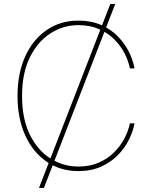

<svg xmlns="http://www.w3.org/2000/svg" viewBox="-20 -839 752 952"><path d="M173.3 92.8 526.9 -819.3H551.3L197.8 92.8ZM368.7 9.3Q279.3 9.3 211.2 -37.4Q143.1 -84 105 -168Q66.9 -252 66.9 -363.3Q66.9 -475.1 105 -559.1Q143.1 -643.1 211.2 -689.9Q279.3 -736.8 368.7 -736.8Q432.6 -736.8 481.7 -715.1Q530.8 -693.4 565.2 -657.7Q599.6 -622.1 619.9 -580.6Q640.1 -539.1 647 -500H624Q616.7 -537.6 597.2 -575.4Q577.6 -613.3 545.7 -644.8Q513.7 -676.3 469.5 -695.3Q425.3 -714.4 368.7 -714.4Q293.9 -714.4 230.5 -673.8Q167 -633.3 128.2 -554.9Q89.4 -476.6 89.4 -363.3Q89.4 -249 128.2 -170.9Q167 -92.8 230.5 -53Q293.9 -13.2 368.7 -13.2Q425.3 -13.2 469.5 -32.5Q513.7 -51.8 545.4 -83.3Q577.1 -114.7 596.9 -152.6Q616.7 -190.4 624 -227.5H647Q640.1 -189 619.9 -147.5Q599.6 -106 565.2 -70.6Q530.8 -35.2 481.7 -12.9Q432.6 9.3 368.7 9.3Z"/></svg>

Font: Inter 17pt Thin
Style: Regular
Weight: 250
Version: Version 4.001;git-66647c0bb